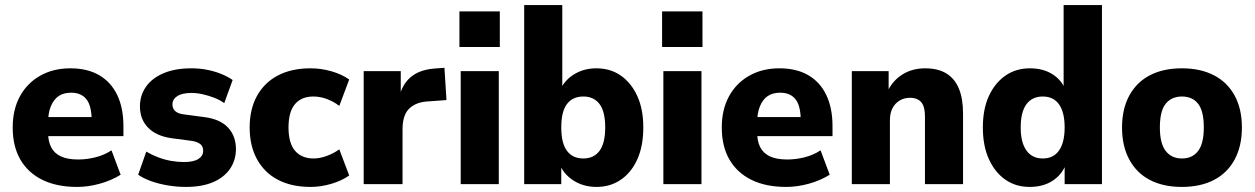

<svg xmlns="http://www.w3.org/2000/svg" viewBox="-20 -725 4940 756"><path d="M284 11Q203 11 146.5 -17Q90 -45 60 -97Q30 -149 30 -223Q30 -293 58 -345Q86 -397 137.5 -426.5Q189 -456 257 -456Q324 -456 370.5 -429Q417 -402 441.5 -351Q466 -300 466 -228V-189H155V-264H357L341 -248Q341 -308 320.5 -334Q300 -360 260 -360Q230 -360 210.5 -346.5Q191 -333 180 -306Q169 -279 169 -238V-207Q169 -170 181 -146Q193 -122 219 -109.5Q245 -97 288 -97Q321 -97 355.5 -105.5Q390 -114 419 -133L455 -37Q418 -14 372.5 -1.5Q327 11 284 11Z M712 11Q676 11 640.5 5Q605 -1 575.5 -11.5Q546 -22 524 -37L556 -128Q578 -115 603 -105.5Q628 -96 654 -91.5Q680 -87 704 -87Q742 -87 761 -99Q780 -111 780 -131Q780 -148 769.5 -157Q759 -166 737 -170L654 -181Q594 -190 562.5 -223Q531 -256 531 -306Q531 -349 554.5 -383Q578 -417 623.5 -436.5Q669 -456 734 -456Q765 -456 794 -450.5Q823 -445 849.5 -434.5Q876 -424 896 -410L863 -319Q845 -332 822.5 -340.5Q800 -349 777.5 -354Q755 -359 734 -359Q697 -359 678 -346.5Q659 -334 659 -314Q659 -298 669.5 -288Q680 -278 701 -275L784 -264Q847 -256 878 -222.5Q909 -189 909 -138Q909 -94 885.5 -60Q862 -26 818.5 -7.5Q775 11 712 11Z M1203 11Q1128 11 1074.5 -17Q1021 -45 992 -98Q963 -151 963 -223Q963 -295 992 -347.5Q1021 -400 1074.5 -428Q1128 -456 1203 -456Q1244 -456 1284.5 -444.5Q1325 -433 1355 -412L1316 -308Q1294 -325 1267.5 -335Q1241 -345 1214 -345Q1167 -345 1141.5 -315Q1116 -285 1116 -223Q1116 -161 1142 -131Q1168 -101 1215 -101Q1239 -101 1266.5 -111Q1294 -121 1316 -137L1355 -34Q1325 -13 1284 -1Q1243 11 1203 11Z M1412 0V-445H1558V-333H1550Q1560 -388 1594.5 -419Q1629 -450 1689 -455L1730 -458L1738 -331L1656 -325Q1612 -320 1588.5 -294.5Q1565 -269 1565 -215V0Z M1789 -540V-680H1948V-540ZM1794 0V-445H1944V0Z M2329 11Q2276 11 2236 -15.5Q2196 -42 2181 -85H2190V0H2044V-705H2194V-362H2182Q2198 -405 2237.5 -430.5Q2277 -456 2328 -456Q2384 -456 2425 -427Q2466 -398 2489.5 -346.5Q2513 -295 2513 -223Q2513 -151 2490 -99Q2467 -47 2425.5 -18Q2384 11 2329 11ZM2277 -101Q2318 -101 2340.5 -131Q2363 -161 2363 -223Q2363 -286 2340.5 -315.5Q2318 -345 2277 -345Q2235 -345 2212.5 -315.5Q2190 -286 2190 -223Q2190 -161 2212.5 -131Q2235 -101 2277 -101Z M2587 -540V-680H2746V-540ZM2592 0V-445H2742V0Z M3076 11Q2995 11 2938.5 -17Q2882 -45 2852 -97Q2822 -149 2822 -223Q2822 -293 2850 -345Q2878 -397 2929.5 -426.5Q2981 -456 3049 -456Q3116 -456 3162.5 -429Q3209 -402 3233.5 -351Q3258 -300 3258 -228V-189H2947V-264H3149L3133 -248Q3133 -308 3112.5 -334Q3092 -360 3052 -360Q3022 -360 3002.5 -346.5Q2983 -333 2972 -306Q2961 -279 2961 -238V-207Q2961 -170 2973 -146Q2985 -122 3011 -109.5Q3037 -97 3080 -97Q3113 -97 3147.5 -105.5Q3182 -114 3211 -133L3247 -37Q3210 -14 3164.5 -1.5Q3119 11 3076 11Z M3334 0V-445H3479V-359H3472Q3491 -404 3530.5 -430Q3570 -456 3623 -456Q3673 -456 3706 -436Q3739 -416 3755.5 -376.5Q3772 -337 3772 -277V0H3622V-264Q3622 -293 3615.5 -309Q3609 -325 3595.5 -332.5Q3582 -340 3564 -340Q3540 -340 3522 -329Q3504 -318 3494 -298.5Q3484 -279 3484 -252V0Z M4034 11Q3979 11 3938 -18Q3897 -47 3873.5 -99Q3850 -151 3850 -223Q3850 -295 3873.5 -346.5Q3897 -398 3938.5 -427Q3980 -456 4035 -456Q4090 -456 4127.5 -430.5Q4165 -405 4179 -362H4168V-705H4319V0H4172V-85H4179Q4166 -42 4128 -15.5Q4090 11 4034 11ZM4086 -101Q4128 -101 4150 -132.5Q4172 -164 4172 -223Q4172 -283 4150 -314Q4128 -345 4086 -345Q4044 -345 4021.5 -314.5Q3999 -284 3999 -223Q3999 -164 4021.5 -132.5Q4044 -101 4086 -101Z M4634 11Q4560 11 4507.5 -16.5Q4455 -44 4426.5 -97Q4398 -150 4398 -223Q4398 -296 4426.5 -348.5Q4455 -401 4507.5 -428.5Q4560 -456 4634 -456Q4707 -456 4760 -428.5Q4813 -401 4841.5 -348.5Q4870 -296 4870 -223Q4870 -150 4841.5 -97Q4813 -44 4760 -16.5Q4707 11 4634 11ZM4634 -101Q4675 -101 4697.5 -130.5Q4720 -160 4720 -223Q4720 -288 4697.5 -316.5Q4675 -345 4634 -345Q4593 -345 4570 -316.5Q4547 -288 4547 -223Q4547 -160 4570 -130.5Q4593 -101 4634 -101Z"/></svg>

Font: Nunito Sans 12pt ExtraLight
Style: Weight 830 Width 84 Optical size 12.0 YTLC 445
Weight: 830
Width: 4
Designer: Vernon Adams
Foundry: Vernon Adams
Version: Version 3.101;gftools[0.9.27]